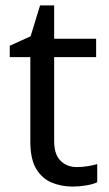

<svg xmlns="http://www.w3.org/2000/svg" viewBox="-20 -679 401 709"><path d="M264 -62Q284 -62 305 -65.5Q326 -69 339 -73V-6Q325 1 299 5.5Q273 10 249 10Q207 10 171.5 -4.5Q136 -19 114 -55Q92 -91 92 -156V-468H16V-510L93 -545L128 -659H180V-536H335V-468H180V-158Q180 -109 203.5 -85.5Q227 -62 264 -62Z"/></svg>

Font: Noto Sans Javanese
Style: Regular
Weight: 400
Designer: Monotype Design Team
Foundry: Monotype Imaging Inc.
Version: Version 2.004